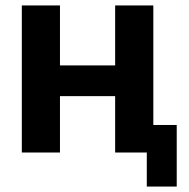

<svg xmlns="http://www.w3.org/2000/svg" viewBox="-20 -560 693 705"><path d="M543 -101.1H628.9V125H519V0H402.8V-207H200.2V0H60.1V-540H200.2V-319.8H402.8V-540H543Z"/></svg>

Font: Miedinger*
Style: Bold
Weight: 700
Version: Version 001.000